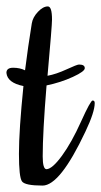

<svg xmlns="http://www.w3.org/2000/svg" viewBox="-42 -573 315 598"><path d="M224 -163Q145 5 90.5 5Q36 5 26.5 -8Q17 -21 17 -94Q17 -167 31 -305Q-19 -315 -22 -346Q-22 -362 -1 -362Q20 -362 36 -354Q45 -426 57 -500Q60 -519 76 -536Q92 -553 107 -553Q120 -553 120 -512Q120 -493 106 -337Q133 -342 165.5 -357Q198 -372 204 -372Q222 -372 222 -361Q223 -351 185 -333.5Q147 -316 103 -307Q91 -161 91 -86Q91 -46 103 -46Q121 -47 151 -88Q181 -129 210.5 -194.5Q240 -260 246.5 -260Q253 -260 253 -252Q253 -224 224 -163Z"/></svg>

Font: Cookie
Style: Regular
Weight: 400
Designer: Ania Kruk
Foundry: Ania Kruk
Version: Version 1.004